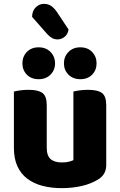

<svg xmlns="http://www.w3.org/2000/svg" viewBox="-20 -958 622 994"><path d="M52 -484Q63 -487 83.5 -490Q104 -493 128 -493Q178 -493 200 -476.5Q222 -460 222 -413V-193Q222 -152 242 -134.5Q262 -117 300 -117Q323 -117 337.5 -121Q352 -125 360 -129V-484Q371 -487 391.5 -490Q412 -493 436 -493Q486 -493 508 -476.5Q530 -460 530 -413V-104Q530 -54 488 -29Q453 -7 404.5 4.5Q356 16 299 16Q245 16 199.5 4Q154 -8 121 -33Q88 -58 70 -97.5Q52 -137 52 -193ZM265 -630Q265 -595 241.5 -571.5Q218 -548 180 -548Q142 -548 119 -571.5Q96 -595 96 -630Q96 -665 119 -689Q142 -713 180 -713Q218 -713 241.5 -689Q265 -665 265 -630ZM480 -630Q480 -595 457 -571.5Q434 -548 396 -548Q358 -548 334.5 -571.5Q311 -595 311 -630Q311 -665 334.5 -689Q358 -713 396 -713Q434 -713 457 -689Q480 -665 480 -630ZM146 -871Q147 -903 165.5 -920.5Q184 -938 207 -938Q229 -938 244.5 -927.5Q260 -917 274 -897L335 -805Q331 -780 314 -767Q297 -754 278 -754Q262 -754 249.5 -761Q237 -768 224 -782Z"/></svg>

Font: Baloo Chettan 2 ExtraBold
Style: Regular
Weight: 800
Designer: Maithili Shingre, Unnati Kotecha and Ek Type
Foundry: Ek Type
Version: Version 1.640;hotconv 1.0.111;makeotfexe 2.5.65597; ttfautoh